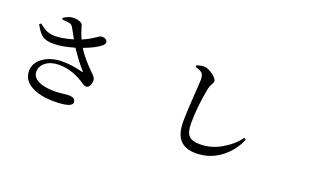

<svg xmlns="http://www.w3.org/2000/svg" viewBox="-76 -1293 3152 1852"><g transform="rotate(20 1500.0 -367.0)"><path d="M332 -726.6 329.1 -744.1Q386.7 -779.3 427.7 -779.3Q463.9 -779.3 492.2 -768.6Q520.5 -757.8 524.4 -742.2Q547.9 -661.1 571.3 -609.4Q631.8 -633.8 678.7 -665.5Q725.6 -697.3 730.5 -699.2Q775.4 -709 797.9 -684.6Q806.6 -673.8 804.2 -658.7Q801.8 -643.6 790 -631.8Q738.3 -585 610.4 -537.1Q664.1 -448.2 783.2 -333Q815.4 -300.8 815.4 -278.3Q816.4 -251 803.2 -224.1Q790 -197.3 768.6 -197.3Q758.8 -197.3 749.5 -200.7Q740.2 -204.1 733.4 -208.5Q726.6 -212.9 714.8 -221.2Q703.1 -229.5 694.3 -234.4Q577.1 -305.7 453.1 -305.7Q372.1 -305.7 319.8 -266.6Q267.6 -227.5 267.6 -168.9Q267.6 -115.2 326.2 -83Q384.8 -50.8 492.2 -50.8Q533.2 -50.8 579.1 -56.2Q625 -61.5 639.6 -61.5Q710 -61.5 710 -13.7Q710 43 522.5 43Q380.9 43 290 -7.3Q199.2 -57.6 199.2 -151.4Q199.2 -235.4 277.8 -291Q356.4 -346.7 474.6 -346.7Q572.3 -346.7 680.7 -318.4Q689.5 -316.4 690.4 -318.4Q691.4 -320.3 685.5 -327.1Q619.1 -401.4 543.9 -514.6Q417 -477.5 335 -477.5Q253.9 -476.6 215.3 -504.9Q176.8 -533.2 136.7 -608.4L153.3 -621.1Q203.1 -581.1 237.3 -566.9Q271.5 -552.7 325.2 -552.7Q399.4 -554.7 502 -585Q494.1 -599.6 481 -623.5Q467.8 -647.5 458 -665.5Q448.2 -683.6 440.4 -695.3Q428.7 -713.9 405.3 -719.2Q381.8 -724.6 332 -726.6Z M1762.7 -709Q1742.2 -724.6 1698.2 -737.3V-754.9Q1748 -769.5 1771.5 -768.6Q1814.5 -767.6 1864.3 -731Q1914.1 -694.3 1914.1 -667Q1914.1 -655.3 1899.4 -631.3Q1884.8 -607.4 1879.9 -582Q1840.8 -380.9 1840.8 -213.9Q1840.8 -123 1873 -86.4Q1905.3 -49.8 1990.2 -49.8Q2101.6 -49.8 2205.1 -108.9Q2308.6 -168 2372.1 -254.9L2391.6 -242.2Q2336.9 -115.2 2228.5 -35.2Q2120.1 44.9 1980.5 44.9Q1873 44.9 1818.4 -14.2Q1763.7 -73.2 1763.7 -205.1Q1763.7 -289.1 1774.9 -450.7Q1786.1 -612.3 1786.1 -636.7Q1786.1 -692.4 1762.7 -709Z"/></g></svg>

Font: Bpmf Zihi Serif SemiBold
Style: SemiBold
Weight: 600
Foundry: But Ko
Version: Version 1.320